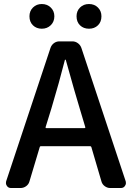

<svg xmlns="http://www.w3.org/2000/svg" viewBox="-20 -944 661 964"><path d="M426.8 -799.8Q399.4 -799.8 381.8 -816.9Q364.3 -834 364.3 -862.3Q364.3 -888.7 381.8 -906.2Q399.4 -923.8 426.8 -923.8Q454.1 -923.8 471.7 -906.2Q489.3 -888.7 489.3 -862.3Q489.3 -834 471.7 -816.9Q454.1 -799.8 426.8 -799.8ZM127.9 -862.3Q127.9 -888.7 145.5 -906.2Q163.1 -923.8 189.9 -923.8Q216.8 -923.8 234.9 -906.2Q252.9 -888.7 252.9 -862.3Q252.9 -835 234.9 -817.4Q216.8 -799.8 189.9 -799.8Q163.1 -799.8 145.5 -816.9Q127.9 -834 127.9 -862.3ZM209 -305.7Q208 -300.8 211.9 -300.8H404.3Q409.2 -300.8 408.2 -305.7L379.9 -400.4Q361.3 -460 310.5 -642.6Q309.6 -644.5 307.6 -644.5Q305.7 -644.5 305.7 -642.6Q278.3 -534.2 238.3 -400.4ZM533.2 0Q518.6 0 505.9 -9.3Q493.2 -18.6 489.3 -33.2L438.5 -206.1Q436.5 -210 432.6 -210H185.5Q180.7 -210 179.7 -206.1L127.9 -33.2Q124 -18.6 111.3 -9.3Q98.6 0 83 0H35.2Q21.5 0 14.6 -10.7Q9.8 -17.6 9.8 -24.4Q9.8 -28.3 10.7 -33.2L233.4 -703.1Q238.3 -717.8 250.5 -727.1Q262.7 -736.3 278.3 -736.3H343.8Q358.4 -736.3 371.1 -727.1Q383.8 -717.8 388.7 -703.1L611.3 -33.2Q612.3 -28.3 612.3 -24.4Q612.3 -17.6 607.4 -10.7Q600.6 0 586.9 0Z"/></svg>

Font: Gen Jyuu GothicL Medium
Style: Regular
Weight: 500
Designer: [Source Han Sans]
Ryoko NISHIZUKA  (kana & ideographs); Paul D. Hunt (Latin, Greek & Cyrillic); Wenlong ZHANG  (bopomofo
Version: Version 1.002.20150607